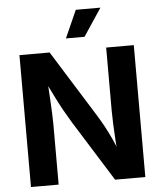

<svg xmlns="http://www.w3.org/2000/svg" viewBox="-62 -1002 885 1055"><g transform="rotate(-5 381.0 -474.5)"><path d="M65.7 0V-727.5H232.1L461.8 -359.2Q479.3 -330.9 497.5 -297.8Q515.7 -264.8 534.4 -224.2Q553.2 -183.7 572 -132.9H556.7Q553.4 -173.6 550.5 -219.3Q547.6 -265 545.8 -307.1Q544 -349.2 544 -378.3V-727.5H696.4V0H529.6L321 -333.9Q298 -371.7 278.3 -406.9Q258.7 -442.2 237.5 -485.1Q216.3 -528.1 186.9 -587.5H205.8Q209.1 -534.9 212 -486.3Q214.8 -437.8 216.6 -398.6Q218.3 -359.4 218.3 -334.4V0ZM328.1 -796.7 395.9 -948.7H531.8L430.7 -796.7Z"/></g></svg>

Font: Adwaita Sans
Style: Regular
Weight: 400
Designer: Rasmus Andersson
Foundry: rsms
Version: Version 4.001;git-9221beed3